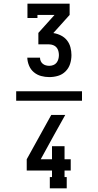

<svg xmlns="http://www.w3.org/2000/svg" viewBox="-20 -868 540 1056"><path d="M251 -444Q228 -444 206 -450Q184 -456 166.5 -470.5Q149 -485 140 -506.5Q131 -528 130 -551H200Q200 -541 204 -532Q208 -523 215.5 -517Q223 -511 232.5 -508.5Q242 -506 251 -506Q262 -506 273 -510Q284 -514 291 -523Q298 -532 301 -543Q304 -554 304 -565Q304 -565 304 -565Q304 -565 304 -565Q304 -576 301 -587.5Q298 -599 290.5 -607.5Q283 -616 272 -620Q261 -624 250 -624H191V-687L280 -786H186V-769H131V-848H363V-786L274 -687V-686Q295 -683 315 -673Q335 -663 348.5 -646Q362 -629 367.5 -607.5Q373 -586 373 -565Q373 -540 365.5 -516.5Q358 -493 340.5 -475.5Q323 -458 299.5 -451Q276 -444 251 -444ZM69 -314V-366H431V-314ZM254 168V106H266V70H127V8L262 -236H339L277 -125L204 8H266V-64H335V8H369V70H335V106H347V168Z"/></svg>

Font: Iosevka Gothic
Style: Regular
Weight: 400
Monospace: yes
Designer: Belleve Invis
Foundry: Belleve Invis
Version: Version 15.5.1; ttfautohint (v1.8.4)